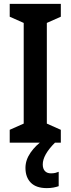

<svg xmlns="http://www.w3.org/2000/svg" viewBox="-20 -734 363 988"><path d="M293 0H30V-66L102 -98V-616L30 -648V-714H293V-648L221 -616V-98L293 -66ZM200 112Q200 134 211 146Q222 158 242 158Q256 158 265.5 155.5Q275 153 282 150V224Q271 228 255.5 231Q240 234 221 234Q166 234 138.5 206Q111 178 111 130Q111 89 137.5 51Q164 13 203 -13L263 0Q200 63 200 112Z"/></svg>

Font: Noto Sans Malayalam Condensed SemiBold
Style: Regular
Weight: 600
Width: 3
Designer: Jelle Bosma - Monotype Design Team
Foundry: Monotype Imaging Inc.
Version: Version 2.104; ttfautohint (v1.8.4.7-5d5b)